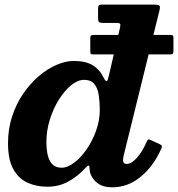

<svg xmlns="http://www.w3.org/2000/svg" viewBox="-20 -800 777 838"><path d="M389 -647.5Q380.5 -647.5 377.2 -644.8Q374 -642 374 -633.5V-577.5Q374 -568 376 -565.2Q378 -562.5 388 -562.5H722Q732.5 -562.5 734.8 -566.2Q737 -570 737 -579V-633.5Q737 -642.5 734.5 -645Q732 -647.5 723 -647.5ZM415.5 -320Q415.5 -274 399.2 -229Q383 -184 357.5 -147.5Q332 -111 303.2 -89.5Q274.5 -68 249.5 -68Q214.5 -68 198.5 -96.2Q182.5 -124.5 182.5 -180Q182.5 -230.5 197.8 -278.8Q213 -327 237.5 -366Q262 -405 290.8 -428.2Q319.5 -451.5 347 -451.5Q377 -451.5 391.8 -433.2Q406.5 -415 411 -385Q415.5 -355 415.5 -320ZM683 -149Q688 -159.5 686.2 -163.5Q684.5 -167.5 674.5 -172L638.5 -188.5Q630.5 -192.5 627.2 -191.2Q624 -190 620.5 -182Q601.5 -138 577.5 -111.2Q553.5 -84.5 533 -84.5Q517 -84.5 517 -101Q517 -105 517.8 -110.5Q518.5 -116 519.5 -120L676 -754.5Q680.5 -772 675.2 -776Q670 -780 648 -780H424.5Q413.5 -780 410.8 -776Q408 -772 408 -760.5V-720Q408 -707.5 412.2 -703.8Q416.5 -700 428.5 -700H488Q502.5 -700 504.5 -695.2Q506.5 -690.5 504 -680L453 -461Q449.5 -445 444.2 -446Q439 -447 431 -463.5Q415 -497 384.2 -515.5Q353.5 -534 302 -534Q266.5 -534 227 -517Q187.5 -500 150 -468.2Q112.5 -436.5 82 -392.2Q51.5 -348 33.2 -293Q15 -238 15 -175Q15 -102.5 38.5 -61Q62 -19.5 101 -2.2Q140 15 187 15Q236.5 15 277.8 -7.5Q319 -30 352 -66Q361 -76 365.5 -77Q370 -78 370.5 -68.5Q371 -65.5 371.2 -60.2Q371.5 -55 373 -46.5Q382 -18.5 405.8 -0.5Q429.5 17.5 469.5 17.5Q538 17.5 593.5 -28Q649 -73.5 683 -149Z"/></svg>

Font: Besley
Style: Bold Italic
Weight: 700
Italic angle: -13°
Designer: Owen Earl
Foundry: indestructible type*
Version: Version 2.001